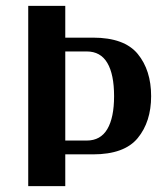

<svg xmlns="http://www.w3.org/2000/svg" viewBox="-20 -633 544 653"><path d="M494 -306Q494 -219 448.5 -163.5Q403 -108 296 -108H202V0H76V-613H202V-505H296Q403 -505 448.5 -449.5Q494 -394 494 -306ZM368 -306Q368 -380 345 -419Q322 -458 275 -458H202V-155H275Q322 -155 345 -194Q368 -233 368 -306Z"/></svg>

Font: Arya
Style: Bold
Weight: 700
Designer: Eduardo Rodriguez Tunni, Modular Infotech
Foundry: Eduardo Rodriguez Tunni, Modular Infotech
Version: Version 1.002